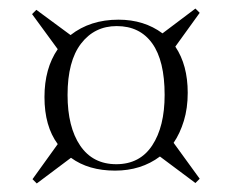

<svg xmlns="http://www.w3.org/2000/svg" viewBox="-20 -587 542 449"><path d="M437 -159 354 -221Q310 -188 249 -188Q187 -188 146 -218L66 -158L56 -168L115 -250Q84 -292 84 -360Q84 -427 115 -472L55 -554L65 -564L145 -505Q191 -541 257 -541Q317 -541 360 -509L437 -567L447 -557L390 -478Q419 -435 419 -370Q419 -334 410 -304.5Q401 -275 386 -253L447 -169ZM252 -203Q307 -203 336 -247Q365 -291 365 -365Q365 -445 336 -485.5Q307 -526 253 -526Q201 -526 169.5 -485Q138 -444 138 -365Q138 -290 167.5 -246.5Q197 -203 252 -203Z"/></svg>

Font: Literata 72pt Light
Style: Regular
Weight: 300
Designer: Latin by Veronika Burian and Jose Scaglione. Greek by Irene Vlachou. Cyrillic by Vera Evstafieva.
Foundry: TypeTogether
Version: Version 3.002